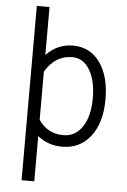

<svg xmlns="http://www.w3.org/2000/svg" viewBox="-59 -727 641 970"><g transform="rotate(5 261.5 -242.0)"><path d="M152.3 -683.6V-440.4Q209 -500 288.1 -500Q374 -500 424.3 -430.7Q474.6 -361.3 474.6 -243.2Q474.6 -125 420.9 -55.7Q367.2 13.7 277.3 13.7Q204.1 13.7 152.3 -29.3V200.2H87.9V-683.6ZM152.3 -112.3Q196.3 -44.9 278.3 -44.9Q338.9 -44.9 374.5 -98.6Q410.2 -152.3 410.2 -243.2Q410.2 -334 377.4 -387.7Q344.7 -441.4 289.1 -441.4Q203.1 -441.4 152.3 -356.4Z"/></g></svg>

Font: Lohit Devanagari
Style: Regular
Weight: 400
Version: 2.95.4